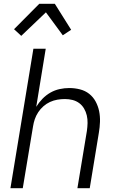

<svg xmlns="http://www.w3.org/2000/svg" viewBox="-20 -992 640 1012"><path d="M35 0 156 -735H221L171 -429Q185 -452 204 -471.5Q223 -491 246 -504Q269 -517 294.5 -522.5Q320 -528 345 -528Q374 -528 401.5 -521Q429 -514 450 -497.5Q471 -481 484 -457Q497 -433 502.5 -406Q508 -379 507 -350Q506 -321 501 -292L453 0H388L438 -302Q441 -323 441.5 -343.5Q442 -364 437.5 -383.5Q433 -403 423 -420Q413 -437 397.5 -448.5Q382 -460 362.5 -465Q343 -470 322 -470Q302 -470 282 -466.5Q262 -463 243.5 -454.5Q225 -446 209 -432Q193 -418 181.5 -400.5Q170 -383 163.5 -364Q157 -345 154 -325L100 0ZM92 -803 54 -838 187 -972H269L355 -835L311 -806L222 -927Z"/></svg>

Font: Iosevka Light Extended
Style: Italic
Weight: 300
Width: 7
Italic angle: -9°
Monospace: yes
Designer: Belleve Invis
Foundry: Belleve Invis
Version: Version 32.5.0; ttfautohint (v1.8.4)